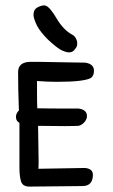

<svg xmlns="http://www.w3.org/2000/svg" viewBox="-20 -691 420 711"><path d="M266 -530Q266 -540 261 -549Q256 -558 247 -563Q215 -580 190 -622Q165 -665 149 -670Q147 -672 137.5 -670.5Q128 -669 118.5 -663.5Q109 -658 106 -649Q104 -641 104 -636Q104 -623 117 -596Q129 -573 158 -544Q186 -518 204 -507Q224 -497 236 -497Q251 -497 259 -511Q266 -518 266 -530ZM221 -224Q243 -224 254 -224.5Q265 -225 270 -225Q282 -227 292 -238Q302 -249 302 -261Q302 -285 271 -289Q144 -289 118 -290Q117 -297 117 -391Q155 -388 191 -388Q290 -388 316 -402Q328 -410 328 -429Q328 -454 296 -459H295L120 -462H92Q47 -461 47 -424Q47 -360 50 -282Q39 -271 39 -258Q39 -243 52 -236V-70Q52 -38 58 -19Q64 0 89 0L285 -2Q324 -2 324 -44Q324 -66 295 -69L122 -66Q123 -67 123 -94L121 -225Z"/></svg>

Font: Patrick Hand SC
Style: Regular
Weight: 400
Designer: Patrick Wagesreiter
Foundry: Patrick Wagesreiter
Version: Version 2.001; ttfautohint (v1.8.2)